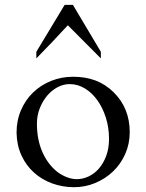

<svg xmlns="http://www.w3.org/2000/svg" viewBox="-20 -758 603 792"><path d="M396 -517.1 259.8 -653.8Q229 -620.1 195.1 -584.5Q161.1 -548.8 129.9 -517.1V-544.4L246.6 -737.8H280.8L396 -544.4ZM429.7 -185.5Q429.7 -231.4 416.7 -272.5Q403.8 -313.5 381.8 -344.2Q359.9 -375 330.3 -393.1Q300.8 -411.1 267.1 -411.1Q241.7 -411.1 217.3 -398.2Q192.9 -385.3 174.1 -362.8Q155.3 -340.3 143.8 -310.8Q132.3 -281.2 132.3 -248Q132.3 -183.1 154.1 -132.6Q175.8 -82 215.3 -49.8Q233.9 -35.6 255.1 -27.3Q276.4 -19 296.9 -19Q321.8 -19 345.7 -30.3Q369.6 -41.5 388.2 -63Q406.7 -84.5 418.2 -115.2Q429.7 -146 429.7 -185.5ZM515.1 -212.9Q515.1 -164.6 496.6 -122.8Q478 -81.1 446.3 -50.8Q414.6 -20.5 373 -3.2Q331.5 14.2 285.2 14.2Q237.8 14.2 195.1 -1.5Q152.3 -17.1 119.9 -46.4Q87.4 -75.7 68.4 -117.2Q49.3 -158.7 48.3 -210.4Q48.3 -261.2 66.7 -303.7Q85 -346.2 116.7 -376.7Q148.4 -407.2 190.9 -424.3Q233.4 -441.4 281.7 -441.4Q332.5 -441.4 373.8 -426Q415 -410.6 448.7 -377.4Q515.1 -312 515.1 -212.9Z"/></svg>

Font: HM XNiloofar
Style: Regular
Weight: 400
Designer: Hossein Movahhedian
Version: Version 2.8, 2015